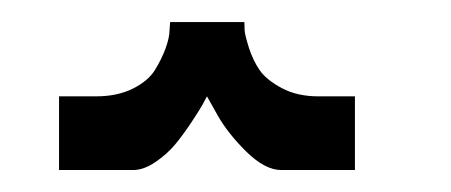

<svg xmlns="http://www.w3.org/2000/svg" viewBox="-20 -620 406 173"><path d="M33.2 -466.8V-533.2H66.9Q85.4 -533.2 99.4 -540Q113.3 -546.9 119.4 -556.6Q125.5 -566.4 129.2 -576.4Q132.8 -586.4 132.8 -593.3L133.3 -600.1H200.2Q200.2 -597.2 200.4 -592.8Q200.7 -588.4 204.3 -576.9Q208 -565.4 214.1 -556.6Q220.2 -547.9 234.1 -540.5Q248 -533.2 266.6 -533.2H299.8V-466.8H233.4Q218.8 -466.8 201.9 -483.4Q185.1 -500 175.8 -516.6L166.5 -533.2Q165 -530.3 162.6 -525.9Q160.2 -521.5 152.6 -510Q145 -498.5 137.7 -489.7Q130.4 -481 119.9 -473.9Q109.4 -466.8 100.1 -466.8Z"/></svg>

Font: Malkor
Style: Regular
Weight: 400
Version: Version 1.3